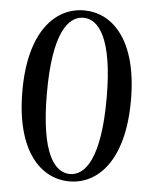

<svg xmlns="http://www.w3.org/2000/svg" viewBox="-54 -796 686 858"><g transform="rotate(5 289.0 -367.5)"><path d="M289 16C416 16 532 -97 532 -369C532 -639 416 -751 289 -751C162 -751 45 -639 45 -369C45 -97 162 16 289 16ZM289 -17C220 -17 155 -97 155 -369C155 -638 220 -718 289 -718C357 -718 423 -637 423 -369C423 -98 357 -17 289 -17Z"/></g></svg>

Font: Noto Serif CJK KR SemiBold
Style: Regular
Weight: 600
Designer: Ryoko NISHIZUKA 西塚涼子 (kana & ideographs); Frank Grießhammer (Latin, Greek & Cyrillic); Wenlong ZHANG 张文龙 (bopomofo); San
Foundry: Adobe
Version: Version 2.001;hotconv 1.1.0;makeotfexe 2.6.0